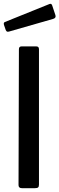

<svg xmlns="http://www.w3.org/2000/svg" viewBox="-27 -985 311 1005"><path d="M177 -19Q177 -8 172.5 -4Q168 0 156 0H88Q70 0 70 -16L72 -727Q72 -742 85 -742H164Q177 -742 177 -727ZM246 -957 263 -906Q268 -891 251 -886L21 -820Q14 -818 10 -819.5Q6 -821 3 -828L-6 -854Q-10 -867 -1 -870L232 -964Q242 -968 246 -957Z"/></svg>

Font: Libre Franklin Medium
Style: Regular
Weight: 500
Designer: Pablo Impallari, Rodrigo Fuenzalida, Nhung Nguyen
Foundry: Impallari Type
Version: Version 3.000